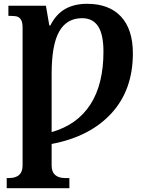

<svg xmlns="http://www.w3.org/2000/svg" viewBox="-20 -744 770 1004"><path d="M98.1 -599.1Q98.1 -625.5 91.3 -638.2Q84.5 -650.9 73.2 -656Q62 -661.1 30.8 -661.1H23.9V-713.9H220.2L237.8 -610.8H243.2Q273.4 -670.4 321.3 -697.3Q369.1 -724.1 435.1 -724.1Q550.3 -724.1 612.5 -657.5Q674.8 -590.8 674.8 -464.8Q674.8 -273.4 562.3 -151.1Q449.7 -28.8 250 8.8V122.1Q250 154.3 268.1 170.7Q286.1 187 320.8 187H342.8V240.2H15.1V187H26.9Q62 187 80.1 170.7Q98.1 154.3 98.1 122.1ZM250 -53.2Q383.8 -91.3 452.4 -197.3Q521 -303.2 521 -474.1Q521 -563.5 493.2 -606.2Q465.3 -648.9 409.2 -648.9Q329.1 -648.9 289.6 -579.3Q250 -509.8 250 -356.9Z"/></svg>

Font: Droid Serif
Style: Bold
Weight: 700
Designer: Monotype Design team
Foundry: Monotype Imaging Inc.
Version: Version 1.03